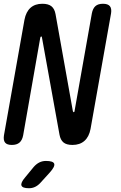

<svg xmlns="http://www.w3.org/2000/svg" viewBox="-21 -760 641 1020"><path d="M109 -655Q117 -697 141 -718.5Q165 -740 204 -740Q236 -740 252.5 -726.5Q269 -713 274 -685L366 -170L368 -166Q368 -164 370 -164Q372 -164 373.5 -165.5Q375 -167 375 -170L467 -689Q472 -715 486 -727.5Q500 -740 526 -740Q552 -740 562.5 -727.5Q573 -715 569 -689L460 -75Q452 -33 427.5 -11.5Q403 10 364 10Q332 10 316 -3.5Q300 -17 295 -45L202 -560Q202 -563 201 -564.5Q200 -566 198 -566Q196 -566 195 -564.5Q194 -563 193 -560L102 -41Q97 -15 82.5 -2.5Q68 10 42 10Q16 10 6 -2.5Q-4 -15 0 -41ZM112 183 158 127Q172 111 188 103Q204 95 223 95Q262 95 267 110Q272 125 243 157L193 212Q180 226 165 233Q150 240 133 240Q98 240 93 225.5Q88 211 112 183Z"/></svg>

Font: Maple Mono Medium
Style: Italic
Weight: 500
Italic angle: -10°
Monospace: yes
Designer: subframe7536
Version: Version 7.000